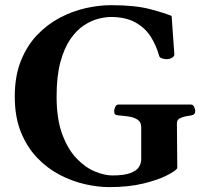

<svg xmlns="http://www.w3.org/2000/svg" viewBox="-20 -728 822 762"><path d="M413.1 14.6Q368.7 14.6 317.9 3.2Q267.1 -8.3 217.5 -33.9Q168 -59.6 127.7 -101.6Q87.4 -143.6 63 -203.6Q38.6 -263.7 38.6 -344.7Q38.6 -425.3 62.5 -485.6Q86.4 -545.9 126.7 -588.4Q167 -630.9 216.8 -657.2Q266.6 -683.6 319.6 -695.6Q372.6 -707.5 420.9 -707.5Q515.6 -707.5 575.7 -691.7Q635.7 -675.8 661.1 -664.6L671.9 -513.2Q672.9 -504.9 663.3 -499.3Q653.8 -493.7 647.5 -493.7Q646 -493.7 644.8 -493.4Q643.6 -493.2 641.1 -493.2Q632.8 -493.2 622.8 -496.3Q612.8 -499.5 611.3 -507.3Q600.1 -548.3 577.6 -583.3Q555.2 -618.2 516.6 -639.4Q478 -660.6 419.9 -660.6Q398.4 -660.6 370.4 -653.6Q342.3 -646.5 313.2 -627.4Q284.2 -608.4 259.5 -573Q234.9 -537.6 219.7 -481.7Q204.6 -425.8 204.6 -344.7Q204.6 -255.4 227.1 -195.1Q249.5 -134.8 284.2 -98.9Q318.8 -63 356.7 -47.4Q394.5 -31.7 425.8 -31.7Q472.7 -31.7 497.6 -41.3Q522.5 -50.8 531.5 -65.4Q540.5 -80.1 540.5 -95.7V-222.7Q540.5 -243.7 525.9 -253.2Q511.2 -262.7 490.5 -265.6Q469.7 -268.6 450.7 -270Q440.4 -271 436.8 -274.2Q433.1 -277.3 433.1 -288.1Q433.1 -293.5 437.3 -303.2Q441.4 -313 449.7 -313H738.3Q746.6 -313 750.7 -303.2Q754.9 -293.5 754.9 -288.1Q754.9 -272 738.8 -270Q717.3 -267.6 699.7 -261.2Q682.1 -254.9 682.1 -238.8L683.6 -60.1Q676.3 -49.3 641.4 -31.5Q606.4 -13.7 548.3 0.5Q490.2 14.6 413.1 14.6Z"/></svg>

Font: Gelasio SemiBold
Style: Regular
Weight: 600
Designer: Eben Sorkin
Foundry: Eben Sorkin
Version: Version 1.008